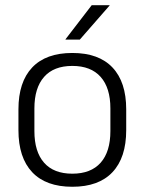

<svg xmlns="http://www.w3.org/2000/svg" viewBox="-20 -702 553 734"><path d="M256.5 12Q155.5 12 103 -43.8Q50.5 -99.5 50.5 -204.5V-284Q50.5 -388.5 103 -444Q155.5 -499.5 256.5 -499.5Q357.5 -499.5 410 -444Q462.5 -388.5 462.5 -284V-204.5Q462.5 -99.5 410 -43.8Q357.5 12 256.5 12ZM256.5 -38Q327.5 -38 364.8 -80Q402 -122 402 -201V-287.5Q402 -366 364.8 -408Q327.5 -450 256.5 -450Q185.5 -450 148.5 -408Q111.5 -366 111.5 -287.5V-201Q111.5 -122 148.5 -80Q185.5 -38 256.5 -38ZM330.5 -682H399V-681L285 -550.5H230.5V-552Z"/></svg>

Font: Anek Gurmukhi Light
Style: Regular
Weight: 300
Designer: Sarang Kulkarni (Gurmukhi), Yesha Goshar (Latin)
Foundry: Ek Type
Version: Version 1.003